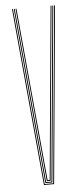

<svg xmlns="http://www.w3.org/2000/svg" viewBox="-56 -831 371 863"><g transform="rotate(-5 129.5 -400.0)"><path d="M106.5 0 32.5 -800H36.5L110.2 -4H148.8L222.5 -800H226.5L152.5 0ZM113.8 -8 79.2 -380.2 40.5 -800H44.5L83 -384.2L117.5 -12H141.5L176 -384.2L214.5 -800H218.5L179.8 -380.2L145.2 -8ZM121 -16 86.8 -387.2 48.5 -800H52.5L90.5 -389.5L124.8 -20H134.2L168.5 -389.5L206.5 -800H210.5L172.2 -387.2L138 -16Z"/></g></svg>

Font: Big Shoulders Inline Thin
Style: Regular
Weight: 100
Designer: Patric King
Foundry: XO Type Co
Version: Version 2.002